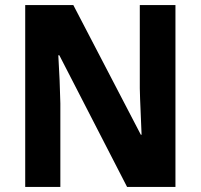

<svg xmlns="http://www.w3.org/2000/svg" viewBox="-20 -734 788 754"><path d="M669 0V-714H529V-387C530 -332 534 -269 536 -205H533L268 -714H79V0H217V-328C216 -384 213 -450 209 -517H213L479 0Z"/></svg>

Font: Noto Sans Armenian SemiCondensed Medium
Style: Regular
Weight: 500
Width: 4
Designer: Monotype Design Team
Foundry: Monotype Imaging Inc.
Version: Version 2.008